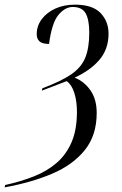

<svg xmlns="http://www.w3.org/2000/svg" viewBox="-96 -566 525 826"><path d="M-74 230Q-6 215 50.5 192.5Q107 170 148 134.5Q189 99 212 45.5Q235 -8 235 -85Q235 -130 224 -165.5Q213 -201 191 -217L84 -176L86 -186Q166 -216 209.5 -245.5Q253 -275 270.5 -317Q288 -359 288 -426Q288 -481 272.5 -508.5Q257 -536 217 -536Q184 -536 155.5 -502Q127 -468 115 -377Q86 -377 74 -388Q62 -399 62 -419Q62 -455 84 -484Q106 -513 143 -529.5Q180 -546 226 -546Q302 -546 336.5 -510Q371 -474 371 -421Q371 -355 332 -309Q293 -263 225 -232Q266 -216 293 -177.5Q320 -139 320 -80Q320 16 269 79.5Q218 143 129 181Q40 219 -76 240Z"/></svg>

Font: Noto Serif Display ExtraCondensed
Style: Italic
Weight: 400
Width: 2
Italic angle: -12°
Designer: Monotype Design Team
Foundry: Monotype Imaging Inc.
Version: Version 2.009